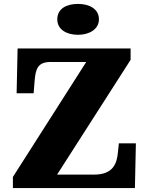

<svg xmlns="http://www.w3.org/2000/svg" viewBox="-20 -962 761 982"><path d="M379 -784C436 -784 486 -812 486 -863C486 -917 436 -942 379 -942C319 -942 273 -917 273 -863C273 -812 319 -784 379 -784ZM46 0H670L675 -229H588L583 -182C578 -128 560 -69 462 -69H272L648 -656V-714H70L65 -485H152L157 -547C162 -610 173 -645 239 -645H421L46 -57Z"/></svg>

Font: Noto Serif Georgian Black
Style: Regular
Weight: 900
Designer: Monotype Design Team, Akaki Razmadze
Foundry: Google LLC
Version: Version 2.003